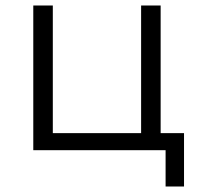

<svg xmlns="http://www.w3.org/2000/svg" viewBox="-20 -546 724 698"><path d="M649 -62V132H582V0H101V-526H172V-62H493V-526H564V-62Z"/></svg>

Font: Montserrat-Regular
Style: Regular
Weight: 400
Version: Version 7.200